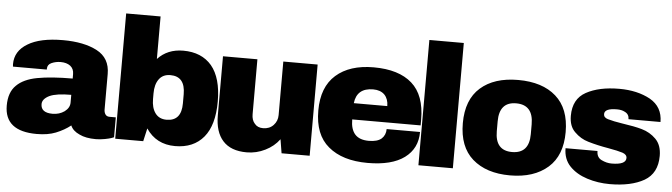

<svg xmlns="http://www.w3.org/2000/svg" viewBox="-47 -910 3877 1107"><g transform="rotate(5 1892.0 -356.5)"><path d="M294.9 -540Q416.5 -540 492.2 -500Q567.9 -460 567.9 -368.2V-162.1Q567.9 -145.5 576.2 -133.8Q584 -123 600.1 -123H636.2V-7.8Q634.8 -7.3 621.1 -2Q608.4 2.4 585 6.8Q557.1 12.2 532.2 12.2Q473.6 12.2 437 -5.9Q397.5 -23.4 384.8 -54.2Q348.6 -25.4 299.8 -5.9Q254.4 12.2 189.9 12.2Q3.9 12.2 3.9 -136.2Q3.9 -213.4 45.9 -253.9Q86.4 -294.4 165 -309.1Q245.1 -324.2 369.1 -324.2V-350.1Q369.1 -380.4 348.1 -397Q326.7 -413.1 292 -413.1Q263.7 -413.1 238.8 -401.9Q215.8 -391.6 215.8 -367.2V-362.8H20Q19 -365.7 19 -377Q19 -453.1 90.8 -496.1Q162.1 -540 294.9 -540ZM369.1 -230Q283.7 -230 244.1 -211.9Q203.1 -191.9 203.1 -162.1Q203.1 -111.8 271 -111.8Q310.1 -111.8 339.8 -132.8Q369.1 -154.8 369.1 -185.1Z M842.8 -479Q899.4 -540 990.7 -540Q1097.2 -540 1155.8 -471.2Q1213.9 -401.4 1213.9 -265.1Q1213.9 -127.9 1155.8 -58.1Q1097.2 12.2 990.7 12.2Q881.3 12.2 822.8 -75.2L805.7 0H643.6V-725.1H842.8ZM928.7 -393.1Q885.3 -393.1 862.8 -361.8Q840.8 -331.5 840.8 -279.8V-247.1Q840.8 -196.3 862.8 -166Q885.3 -134.8 928.7 -134.8Q1014.6 -134.8 1014.6 -236.8V-290Q1014.6 -393.1 928.7 -393.1Z M1769 0H1606.4L1593.3 -80.1Q1562 -37.6 1512.2 -13.2Q1461.4 12.2 1405.3 12.2Q1313 12.2 1267.1 -39.1Q1221.2 -89.8 1221.2 -186V-527.8H1420.4V-210Q1420.4 -175.3 1438.5 -155.8Q1455.1 -134.8 1487.3 -134.8Q1524.4 -134.8 1547.4 -159.2Q1570.3 -183.6 1570.3 -217.8V-527.8H1769Z M2092.8 -540Q2238.3 -540 2314.9 -472.2Q2391.1 -404.8 2391.1 -264.2V-230H1995.1Q1995.1 -172.9 2021 -144Q2046.9 -115.2 2101.1 -115.2Q2150.9 -115.2 2174.8 -136.2Q2197.8 -157.7 2197.8 -191.9H2391.1Q2391.1 -96.2 2317.9 -42Q2244.6 12.2 2105 12.2Q1959 12.2 1877 -57.1Q1795.9 -124.5 1795.9 -264.2Q1795.9 -400.4 1875 -470.2Q1954.1 -540 2092.8 -540ZM2101.1 -413.1Q2006.3 -413.1 1996.1 -324.2H2189.9Q2189.9 -364.7 2167 -389.2Q2143.1 -413.1 2101.1 -413.1Z M2597.7 0H2398.4V-725.1H2597.7Z M2929.2 -540Q3069.3 -540 3148.4 -470.2Q3227.5 -400.4 3227.5 -264.2Q3227.5 -128.9 3148.4 -59.1Q3067.4 12.2 2929.2 12.2Q2791.5 12.2 2711.4 -58.1Q2632.3 -127.9 2632.3 -264.2Q2632.3 -400.4 2711.4 -470.2Q2790.5 -540 2929.2 -540ZM2929.2 -404.8Q2831.5 -404.8 2831.5 -292V-234.9Q2831.5 -123 2929.2 -123Q3028.3 -123 3028.3 -234.9V-292Q3028.3 -404.8 2929.2 -404.8Z M3514.2 -540Q3619.1 -540 3693.8 -499Q3767.1 -457 3767.1 -370.1H3582Q3582 -399.4 3556.2 -411.1Q3538.6 -420.9 3510.7 -420.9Q3439 -420.9 3439 -387.2Q3439 -367.2 3463.9 -359.9Q3497.6 -350.1 3545.9 -342.8Q3621.1 -332 3663.1 -319.8Q3710.9 -306.2 3745.1 -272Q3779.8 -237.3 3779.8 -174.8Q3779.8 -74.2 3705.1 -30.8Q3629.4 12.2 3506.8 12.2Q3437.5 12.2 3375 -7.8Q3312.5 -27.8 3273.9 -67.9Q3234.9 -108.4 3234.9 -171.9H3419.9V-168Q3421.4 -133.8 3448.7 -121.1Q3478 -106.9 3506.8 -106.9Q3589.8 -106.9 3589.8 -146Q3589.8 -166 3564 -174.8Q3539.1 -183.1 3479 -193.8Q3417.5 -204.1 3362.8 -220.2Q3317.9 -232.9 3282.7 -268.1Q3249 -300.3 3249 -360.8Q3249 -458.5 3322.8 -499Q3397.5 -540 3514.2 -540Z"/></g></svg>

Font: Archivo-RBTV
Style: Regular
Weight: 500
Designer: Hector Gatti
Foundry: Hector Gatti
Version: ""